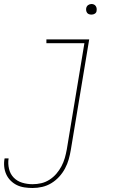

<svg xmlns="http://www.w3.org/2000/svg" viewBox="-41 -727 661 960"><path d="M122 213Q102 213 81.5 210Q61 207 43.5 198.5Q26 190 12 176Q-2 162 -10 144Q-18 126 -20 105.5Q-22 85 -18 65H2Q-2 91 4 117Q10 143 27.5 161Q45 179 70 186.5Q95 194 122 194Q144 194 165.5 189Q187 184 206.5 171.5Q226 159 241 141.5Q256 124 266.5 104Q277 84 283 63Q289 42 293 20L381 -511H191V-530H405L313 23Q309 47 302.5 70Q296 93 284 115.5Q272 138 254.5 157Q237 176 215.5 189Q194 202 170 207.5Q146 213 122 213ZM416 -654Q410 -654 404 -656Q398 -658 394.5 -663Q391 -668 390 -674Q389 -680 390 -686Q391 -691 393.5 -695Q396 -699 399.5 -701.5Q403 -704 407.5 -705.5Q412 -707 416 -707Q423 -707 428.5 -704.5Q434 -702 437.5 -697Q441 -692 442 -686Q443 -680 442 -674Q442 -669 439.5 -665Q437 -661 433 -658.5Q429 -656 425 -655Q421 -654 416 -654Z"/></svg>

Font: Iosevka Curly ThExObl
Style: Regular
Weight: 100
Width: 7
Italic angle: -9°
Monospace: yes
Designer: Belleve Invis
Foundry: Belleve Invis
Version: Version 11.1.0; ttfautohint (v1.8.3)